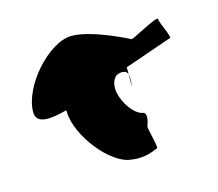

<svg xmlns="http://www.w3.org/2000/svg" viewBox="-68 -794 650 572"><g transform="rotate(-15 257.0 -508.0)"><path d="M26 -520C26 -482 70 -486 123 -500V-496C124 -421 209 -314 271 -308C319 -300 348 -320 354 -320C361 -320 341 -386 344 -392C347 -398 359 -434 338 -434C313 -442 288 -478 281 -513C277 -536 284 -555 296 -563L305 -566C309 -567 313 -567 318 -566C324 -566 328 -561 330 -555V-577L477 -628C484 -628 457 -681 457 -692C457 -702 373 -654 366 -654C366 -654 259 -710 195 -710C125 -710 26 -600 26 -520ZM330 -518C330 -518 334 -541 330 -555Z"/></g></svg>

Font: Ampere
Style: SCCnd
Weight: 400
Version: Version 1